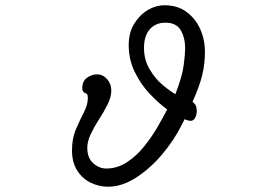

<svg xmlns="http://www.w3.org/2000/svg" viewBox="-20 -705 1040 728"><path d="M680 -253Q676 -244 671 -235Q639 -171 592.5 -117Q546 -63 493.5 -30Q441 3 390 3Q356 3 324.5 -12Q293 -27 273 -58Q253 -89 253 -135Q253 -181 268.5 -216.5Q284 -252 298.5 -280Q313 -308 313 -333Q313 -346 310 -348Q306 -352 301 -353Q292 -357 292 -371Q292 -397 309.5 -410Q327 -423 348.5 -423Q370 -423 386 -405Q402 -387 402 -362Q402 -337 388 -309Q374 -281 355.5 -252.5Q337 -224 324 -196.5Q311 -169 311 -144Q311 -106 333.5 -86Q356 -66 383 -66Q425 -66 461.5 -90Q498 -114 527.5 -151Q557 -188 578.5 -225.5Q600 -263 614 -290Q581 -314 547.5 -349.5Q514 -385 491 -432Q468 -479 468 -534Q468 -580 488 -613.5Q508 -647 539 -666Q570 -685 605 -685Q653 -685 687 -660Q721 -635 739 -595Q757 -555 757 -509Q757 -463 747 -421Q737 -379 710 -319Q719 -312 722.5 -304.5Q726 -297 726 -283.5Q726 -270 720 -258.5Q714 -247 703.5 -247Q693 -247 680 -253ZM682 -522Q682 -561 665.5 -590Q649 -619 607 -619Q570 -619 548 -594Q526 -569 526 -523.5Q526 -478 547.5 -442Q569 -406 596.5 -383Q624 -360 645 -348Q671 -415 676.5 -457.5Q682 -500 682 -522Z"/></svg>

Font: Moon Stars Kai
Style: Bold
Weight: 700
Designer: GuiWonder
Version: Version 1.101